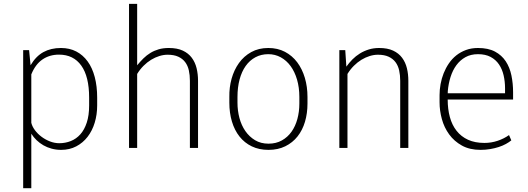

<svg xmlns="http://www.w3.org/2000/svg" viewBox="-20 -782 2793 1015"><path d="M493.7 -224.6Q493.7 -176.3 480.7 -133.5Q467.8 -90.8 443.1 -58.8Q418.5 -26.9 383.1 -8.3Q347.7 10.3 303.2 10.3Q276.9 10.3 253.2 3.9Q229.5 -2.4 209.5 -13.9Q189.5 -25.4 173.3 -41Q157.2 -56.6 145.5 -75.2V212.9H102.5V-517.1H133.8L141.6 -437Q169.9 -484.9 209.5 -506.6Q249 -528.3 302.2 -528.3Q347.7 -528.3 383.3 -509.8Q418.9 -491.2 443.6 -457Q468.3 -422.9 481 -374.3Q493.7 -325.7 493.7 -265.6ZM451.2 -265.6Q451.2 -377.4 409.7 -435.3Q368.2 -493.2 292 -493.2Q241.7 -493.2 204.3 -467.5Q167 -441.9 145.5 -388.7V-132.8Q150.4 -112.8 164.8 -93.5Q179.2 -74.2 199.5 -59.1Q219.7 -43.9 244.1 -34.4Q268.6 -24.9 293.5 -24.9Q325.7 -24.9 354.5 -36.4Q383.3 -47.9 404.8 -72Q426.3 -96.2 438.7 -134Q451.2 -171.9 451.2 -224.6Z M705.1 -437Q721.2 -456.5 738.3 -473.4Q755.4 -490.2 775.4 -502.4Q795.4 -514.6 819.3 -521.5Q843.3 -528.3 872.6 -528.3Q917 -528.3 946.5 -514.4Q976.1 -500.5 993.9 -476.6Q1011.7 -452.6 1019.3 -421.4Q1026.9 -390.1 1026.9 -355V0H983.9V-355Q983.9 -384.8 978.3 -409.9Q972.7 -435.1 959 -453.4Q945.3 -471.7 922.6 -482.2Q899.9 -492.7 866.2 -492.7Q844.7 -492.7 822.5 -485.8Q800.3 -479 779.1 -466.1Q757.8 -453.1 738.8 -434.1Q719.7 -415 705.1 -391.1V0H662.1V-761.7H705.1Z M1235.4 -239.3Q1235.4 -197.3 1245.8 -158.2Q1256.3 -119.1 1277.1 -89.1Q1297.9 -59.1 1328.4 -40.8Q1358.9 -22.5 1399.4 -22.5Q1439.5 -22.5 1470 -39.6Q1500.5 -56.6 1521 -85.4Q1541.5 -114.3 1552 -152.8Q1562.5 -191.4 1562.5 -234.4V-269.5Q1562.5 -319.3 1550.3 -361.1Q1538.1 -402.8 1516.4 -432.6Q1494.6 -462.4 1464.4 -479Q1434.1 -495.6 1398.4 -495.6Q1360.4 -495.6 1330.1 -479.2Q1299.8 -462.9 1278.8 -433.3Q1257.8 -403.8 1246.6 -362.1Q1235.4 -320.3 1235.4 -269.5ZM1192.4 -269.5Q1191.4 -319.3 1204.3 -366Q1217.3 -412.6 1243.2 -448.7Q1269 -484.9 1308.1 -506.6Q1347.2 -528.3 1398.4 -528.3Q1447.8 -528.3 1486.3 -508.1Q1524.9 -487.8 1551.3 -452.6Q1577.6 -417.5 1591.6 -370.4Q1605.5 -323.2 1605.5 -269.5V-234.4Q1605.5 -183.1 1592.3 -138.4Q1579.1 -93.8 1553 -60.8Q1526.9 -27.8 1488.3 -8.8Q1449.7 10.3 1399.4 10.3Q1349.6 10.3 1311 -8.3Q1272.5 -26.9 1246.1 -60.3Q1219.7 -93.8 1206.1 -139.4Q1192.4 -185.1 1192.4 -239.3Z M1805.2 -517.1 1811 -429.7Q1825.2 -449.7 1843 -467.8Q1860.8 -485.8 1882.6 -499.3Q1904.3 -512.7 1929.7 -520.5Q1955.1 -528.3 1984.4 -528.3Q2028.8 -528.3 2058.3 -514.4Q2087.9 -500.5 2105.7 -476.6Q2123.5 -452.6 2131.1 -421.4Q2138.7 -390.1 2138.7 -355V0H2095.7V-355Q2095.7 -384.8 2090.1 -409.9Q2084.5 -435.1 2070.8 -453.4Q2057.1 -471.7 2034.4 -482.2Q2011.7 -492.7 1978 -492.7Q1956.5 -492.7 1934.3 -485.8Q1912.1 -479 1890.9 -466.1Q1869.6 -453.1 1850.6 -434.1Q1831.5 -415 1816.9 -391.1V0H1773.9V-517.1Z M2506.8 -495.6Q2468.8 -495.6 2440.4 -479.7Q2412.1 -463.9 2392.6 -437.3Q2373 -410.6 2361.8 -375Q2350.6 -339.4 2347.2 -299.8Q2347.2 -298.8 2347.2 -293.9Q2347.2 -289.1 2346.7 -289.1H2649.9V-315.4Q2649.9 -351.1 2642.3 -383.8Q2634.8 -416.5 2617.9 -441.4Q2601.1 -466.3 2573.7 -481Q2546.4 -495.6 2506.8 -495.6ZM2520.5 10.3Q2462.9 10.3 2421.9 -12.5Q2380.9 -35.2 2354.5 -71.5Q2328.1 -107.9 2315.9 -152.6Q2303.7 -197.3 2303.7 -241.2V-279.3Q2303.7 -308.1 2309.1 -337.6Q2314.5 -367.2 2325.4 -394.8Q2336.4 -422.4 2353 -446.8Q2369.6 -471.2 2392.3 -489.3Q2415 -507.3 2443.6 -517.8Q2472.2 -528.3 2506.8 -528.3Q2561 -528.3 2596.7 -509.3Q2632.3 -490.2 2653.6 -458Q2674.8 -425.8 2683.6 -383.3Q2692.4 -340.8 2692.4 -293.9V-255.9H2347.2H2346.7Q2346.7 -205.1 2358.2 -163.1Q2369.6 -121.1 2393.6 -90.6Q2417.5 -60.1 2454.1 -43.2Q2490.7 -26.4 2541 -26.4Q2577.1 -26.4 2611.1 -37.8Q2645 -49.3 2670.9 -67.9L2683.1 -40Q2671.4 -30.3 2654.5 -21Q2637.7 -11.7 2616.7 -4.9Q2595.7 2 2571.3 6.1Q2546.9 10.3 2520.5 10.3Z"/></svg>

Font: Ufes Sans Thin
Style: Regular
Weight: 100
Designer: Ricardo Esteves & Thais Bronze
Foundry: ProDesignUfes - Ricardo Esteves, Thais Bronze (This is a derivative work, based on Roboto family, by Christian Robertson
Version: Version 2.0